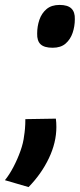

<svg xmlns="http://www.w3.org/2000/svg" viewBox="-100 -572 324 780"><path d="M3 -88 127 -90Q128 -82 128.5 -73.5Q129 -65 129 -56Q129 7 98.5 71Q68 135 16 188L-80 160Q-62 138 -45.5 106.5Q-29 75 -17 41.5Q-5 8 -2 -21Q0 -32 1.5 -49.5Q3 -67 3 -88ZM51 -436Q51 -465 60 -491.5Q69 -518 89 -535Q109 -552 142 -552Q175 -552 190 -537.5Q205 -523 204 -494Q204 -465 195 -438.5Q186 -412 166.5 -395Q147 -378 114 -378Q80 -378 65 -392Q50 -406 51 -436Z"/></svg>

Font: Georama SemiCondensed
Style: Bold Italic
Weight: 700
Width: 4
Italic angle: -9°
Designer: Jean-Baptiste Levee
Foundry: Production Type
Version: Version 1.000